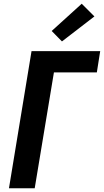

<svg xmlns="http://www.w3.org/2000/svg" viewBox="-20 -1009 557 1029"><path d="M28 0 149 -735H517L499 -621H269L166 0ZM312 -787 257 -843 418 -989 486 -921Z"/></svg>

Font: Iosevka SS04 Heavy
Style: Italic
Weight: 900
Italic angle: -9°
Monospace: yes
Designer: Belleve Invis
Foundry: Belleve Invis
Version: Version 19.0.0; ttfautohint (v1.8.4)